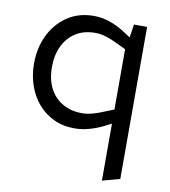

<svg xmlns="http://www.w3.org/2000/svg" viewBox="-81 -576 765 863"><g transform="rotate(10 301.0 -144.5)"><path d="M279 7Q226 7 184 -13Q142 -33 112 -68Q82 -103 66 -149.5Q50 -196 50 -249Q50 -319 77.5 -377Q105 -435 156.5 -470.5Q208 -506 279 -506Q315 -506 350.5 -494Q386 -482 420 -460L462 -433L448 -380L400 -403Q371 -417 346.5 -424.5Q322 -432 299 -432Q245 -432 208 -408Q171 -384 151.5 -342.5Q132 -301 132 -248Q132 -190 153.5 -149.5Q175 -109 213 -87.5Q251 -66 300 -66Q323 -66 347.5 -72.5Q372 -79 400 -91L448 -110L465 -55L410 -27Q378 -11 344.5 -2Q311 7 279 7ZM442 217V-404L450 -418L462 -499H522V195Z"/></g></svg>

Font: REM Light
Style: Regular
Weight: 300
Designer: Octavio Pardo
Foundry: Ashler Design
Version: Version 1.005;gftools[0.9.28]